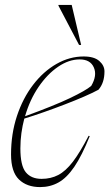

<svg xmlns="http://www.w3.org/2000/svg" viewBox="-20 -752 446 782"><path d="M345.5 -197.5Q313.5 -118 282.8 -72.8Q252 -27.5 218.2 -8.8Q184.5 10 143.5 10Q89 10 57 -21.2Q25 -52.5 25 -123Q25 -207 49 -279.5Q73 -352 114.8 -406.5Q156.5 -461 209.8 -491.5Q263 -522 321 -522Q363.5 -522 384.5 -503.5Q405.5 -485 405.5 -461Q405.5 -414.5 381 -386.5Q358 -374 322.2 -358.5Q286.5 -343 244.2 -326.8Q202 -310.5 159.2 -295.5Q116.5 -280.5 79 -269Q71.5 -240.5 67.2 -210Q63 -179.5 63 -147.5Q63 -77.5 85 -50.5Q107 -23.5 149.5 -23.5Q187 -23.5 217.2 -39.2Q247.5 -55 276.8 -93.2Q306 -131.5 341 -199ZM304.5 -510Q260.5 -510 216.8 -480.2Q173 -450.5 137.2 -398.2Q101.5 -346 82 -278.5Q200 -321.5 264.5 -352.2Q329 -383 351.5 -402Q376.5 -444.5 362.2 -477.2Q348 -510 304.5 -510ZM310.5 -569H302L218 -729V-732H272Z"/></svg>

Font: Newsreader Display ExtraLight
Style: Italic
Weight: 275
Italic angle: -17°
Designer: Hugues Gentile
Foundry: Production Type
Version: Version 1.002